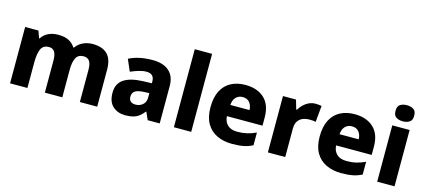

<svg xmlns="http://www.w3.org/2000/svg" viewBox="-59 -1282 4005 1807"><g transform="rotate(15 1943.5 -379.0)"><path d="M727 -559Q820 -559 869.5 -511.5Q919 -464 919 -358V0H750V-310Q750 -373 731 -399Q712 -425 674 -425Q621 -425 600 -384Q579 -343 579 -266V0H409V-310Q409 -371 391 -398Q373 -425 336 -425Q280 -425 259.5 -379.5Q239 -334 239 -250V0H70V-549H199L224 -480H229Q251 -516 292.5 -537.5Q334 -559 393 -559Q454 -559 494 -538.5Q534 -518 558 -480H563Q590 -518 632.5 -538.5Q675 -559 727 -559Z M1312 -559Q1415 -559 1471.5 -509Q1528 -459 1528 -363V0H1411L1378 -74H1374Q1339 -29 1300 -9.5Q1261 10 1192 10Q1120 10 1072 -33Q1024 -76 1024 -165Q1024 -252 1086 -295Q1148 -338 1268 -343L1359 -346V-359Q1359 -402 1339 -420Q1319 -438 1283 -438Q1248 -438 1208.5 -426Q1169 -414 1130 -397L1081 -510Q1126 -534 1184 -546.5Q1242 -559 1312 -559ZM1309 -248Q1246 -245 1221 -226.5Q1196 -208 1196 -173Q1196 -141 1214 -126.5Q1232 -112 1261 -112Q1302 -112 1331 -137Q1360 -162 1360 -206V-250Z M1835 0H1666V-760H1835Z M2215 -559Q2332 -559 2400 -495.5Q2468 -432 2468 -309V-230H2121Q2124 -177 2157 -145Q2190 -113 2253 -113Q2304 -113 2346.5 -123Q2389 -133 2434 -154V-30Q2394 -9 2348 0.5Q2302 10 2234 10Q2152 10 2087.5 -20Q2023 -50 1986.5 -112.5Q1950 -175 1950 -271Q1950 -368 1983 -432Q2016 -496 2076 -527.5Q2136 -559 2215 -559ZM2220 -442Q2181 -442 2155 -416.5Q2129 -391 2125 -340H2312Q2311 -383 2288 -412.5Q2265 -442 2220 -442Z M2898 -559Q2914 -559 2931 -557Q2948 -555 2957 -553L2942 -394Q2931 -397 2916.5 -398.5Q2902 -400 2878 -400Q2850 -400 2821 -390Q2792 -380 2771.5 -353Q2751 -326 2751 -275V0H2582V-549H2709L2735 -459H2743Q2766 -501 2807.5 -530Q2849 -559 2898 -559Z M3279 -559Q3396 -559 3464 -495.5Q3532 -432 3532 -309V-230H3185Q3188 -177 3221 -145Q3254 -113 3317 -113Q3368 -113 3410.5 -123Q3453 -133 3498 -154V-30Q3458 -9 3412 0.5Q3366 10 3298 10Q3216 10 3151.5 -20Q3087 -50 3050.5 -112.5Q3014 -175 3014 -271Q3014 -368 3047 -432Q3080 -496 3140 -527.5Q3200 -559 3279 -559ZM3284 -442Q3245 -442 3219 -416.5Q3193 -391 3189 -340H3376Q3375 -383 3352 -412.5Q3329 -442 3284 -442Z M3732 -768Q3769 -768 3796 -751.5Q3823 -735 3823 -689Q3823 -644 3796 -627.5Q3769 -611 3732 -611Q3694 -611 3667.5 -627.5Q3641 -644 3641 -689Q3641 -735 3667.5 -751.5Q3694 -768 3732 -768ZM3816 -549V0H3647V-549Z"/></g></svg>

Font: Noto Sans Cherokee ExtraBold
Style: Regular
Weight: 800
Designer: Monotype Design Team
Foundry: Monotype Imaging Inc.
Version: Version 2.001; ttfautohint (v1.8.4.7-5d5b)